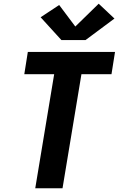

<svg xmlns="http://www.w3.org/2000/svg" viewBox="-20 -1015 640 1035"><path d="M170 0 272 -615H111L130 -735H600L581 -615H419L317 0ZM311 -799 199 -922 299 -988 386 -872 512 -995 597 -915 441 -799Z"/></svg>

Font: Iosevka Curly HvExObl
Style: Regular
Weight: 900
Width: 7
Italic angle: -9°
Monospace: yes
Designer: Belleve Invis
Foundry: Belleve Invis
Version: Version 11.1.0; ttfautohint (v1.8.3)